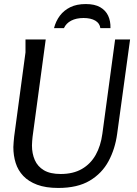

<svg xmlns="http://www.w3.org/2000/svg" viewBox="-20 -919 678 949"><path d="M206 -724 141 -243Q140 -231 139 -221Q138 -211 138 -200Q138 -160 152 -128Q166 -96 197 -77.5Q228 -59 280 -59Q342 -59 385 -84Q428 -109 453 -153.5Q478 -198 486 -258L549 -724H623L559 -257Q549 -183 516.5 -122.5Q484 -62 423.5 -26Q363 10 268 10Q206 10 163.5 -6Q121 -22 95 -49.5Q69 -77 57.5 -113.5Q46 -150 46 -192Q46 -204 47.5 -217.5Q49 -231 50 -244L106 -660V-724ZM247 -780Q256 -815 276 -841.5Q296 -868 327.5 -883.5Q359 -899 404 -899Q448 -899 475 -883.5Q502 -868 514.5 -841.5Q527 -815 526 -780H476Q473 -804 451 -817Q429 -830 393 -830Q357 -830 332 -817Q307 -804 296 -780Z"/></svg>

Font: Rosario
Style: Italic
Weight: 400
Italic angle: -8.05°
Designer: Hector Gatti
Foundry: Omnibus Type
Version: Version 1.201